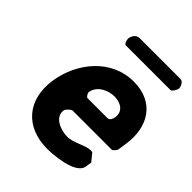

<svg xmlns="http://www.w3.org/2000/svg" viewBox="-199 -827 954 954"><g transform="rotate(45 277.5 -350.0)"><path d="M72 -253C48 -96 139 7 292 7C328 7 480 -2 490 -67L495 -100L462 -140C462 -140 455 -141 453 -141C409 -141 368 -106 319 -106C275 -106 206 -131 215 -187C216 -195 238 -217 247 -217H521C529 -217 541 -233 544 -240L551 -287C572 -425 506 -534 360 -534C201 -534 94 -397 72 -253ZM239 -340C247 -390 303 -414 344 -414C385 -414 428 -393 420 -343C418 -331 412 -313 395 -313H255C250 -313 237 -330 239 -340ZM189 -667C188 -658 194 -633 205 -633H518C529 -633 542 -658 543 -667C545 -681 532 -707 516 -707H229C204 -707 192 -686 189 -667Z"/></g></svg>

Font: Asimov Print
Style: CIt
Weight: 500
Designer: Google
Version: Version 2.000980: 2014